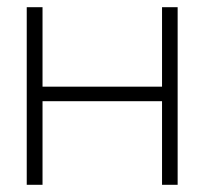

<svg xmlns="http://www.w3.org/2000/svg" viewBox="-20 -515 570 535"><path d="M54.5 0V-495H98.5V-240L55.5 -273.5H467.5L431.5 -240V-495H475V0H431.5V-266.5L467.5 -233H55.5L98.5 -266.5V0Z"/></svg>

Font: Russolo 10pt ExtraLight
Style: Regular
Weight: 200
Designer: Micah Stupak-Hahn
Version: Version 1.000